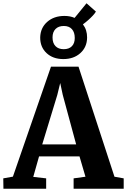

<svg xmlns="http://www.w3.org/2000/svg" viewBox="-35 -1155 777 1175"><path d="M44 -74 277 -747H445.5L665.5 -73.5L722 -63.5V0H415.5V-63.5L488 -73.5L451.5 -198H204L168.5 -72.5L247.5 -63.5V0H-14L-15 -63.5ZM431 -271.5 349 -574.5 333.5 -647 315.5 -573.5 223.5 -271.5ZM352.5 -793.5Q289 -793.5 249.8 -830.2Q210.5 -867 211 -926Q212.5 -984.5 253.8 -1021Q295 -1057.5 359.5 -1057.5Q394.5 -1057.5 421.5 -1045.5L494.5 -1135L552 -1084Q545.5 -1073 532.8 -1059.2Q520 -1045.5 504.5 -1031.8Q489 -1018 472.5 -1006Q498.5 -972 498 -925Q497.5 -867 457 -830.2Q416.5 -793.5 352.5 -793.5ZM355 -854Q387 -854 404.8 -872Q422.5 -890 422.5 -922.5Q422.5 -957.5 405 -976.8Q387.5 -996 355.5 -996Q323 -996 304.8 -977.5Q286.5 -959 286.5 -926Q286.5 -891.5 304.5 -872.8Q322.5 -854 355 -854Z"/></svg>

Font: Merriweather ExtraBold
Style: Regular
Weight: 800
Version: Version 2.100